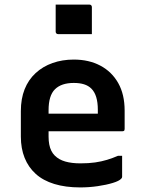

<svg xmlns="http://www.w3.org/2000/svg" viewBox="-20 -807 640 838"><path d="M302 -547Q368 -547 418 -520.5Q468 -494 496 -444.5Q524 -395 524 -324V-244Q524 -241 523 -238.5Q522 -236 519.5 -235Q517 -234 514 -234H274Q258 -234 240.5 -234Q223 -234 206 -234H169L162 -311H407Q407 -316 407 -319.5Q407 -323 407 -328Q407 -360 400 -383Q393 -406 379 -420Q366 -433 347 -439Q328 -445 302 -445Q248 -445 220 -417.5Q192 -390 192 -326V-211Q192 -192 195 -176.5Q198 -161 204 -149Q210 -137 219 -128Q237 -110 265 -102Q293 -94 331 -94Q367 -94 395 -98Q423 -102 447.5 -109.5Q472 -117 495 -127H513Q513 -104 513 -80.5Q513 -57 513 -35Q513 -33 512 -31Q511 -29 509 -27Q500 -17 472 -8.5Q444 0 406.5 5.5Q369 11 330 11Q266 11 217 -4Q168 -19 136 -48Q104 -77 87.5 -118Q71 -159 71 -211V-322Q71 -376 87.5 -417.5Q104 -459 135.5 -488Q167 -517 209.5 -532Q252 -547 302 -547ZM223 -787Q241 -787 259 -787Q277 -787 296.5 -787Q316 -787 334 -787Q352 -787 370 -787Q375 -787 378 -784Q381 -781 381 -776V-658Q363 -658 345 -658Q327 -658 307.5 -658Q288 -658 270 -658Q252 -658 234 -658Q229 -658 226 -661Q223 -664 223 -669Z"/></svg>

Font: Recursive SemiBold
Style: Regular
Weight: 600
Version: Version 1.085